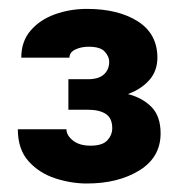

<svg xmlns="http://www.w3.org/2000/svg" viewBox="-20 -737 415 436"><path d="M135.3 -487.8V-557.1H179.7Q204.1 -557.1 216.1 -568.1Q228 -579.1 228 -597.2Q228 -608.4 218 -619.6Q208 -630.9 181.2 -630.9Q164.1 -630.9 150.9 -624.5Q137.7 -618.2 137.7 -606H28.3Q28.3 -643.1 49.6 -667.7Q70.8 -692.4 105 -704.6Q139.2 -716.8 177.2 -716.8Q248.5 -716.8 293 -688.5Q337.4 -660.2 337.4 -606Q337.4 -575.7 318.8 -554.9Q300.3 -534.2 270.5 -523.4Q303.2 -515.1 324 -494.1Q344.7 -473.1 344.7 -434.1Q344.7 -379.9 296.6 -350.1Q248.5 -320.3 177.2 -320.3Q141.6 -320.3 105.5 -332Q69.3 -343.8 44.9 -370.8Q20.5 -397.9 20.5 -443.4H130.9Q130.9 -429.7 145.5 -418Q160.2 -406.2 185.5 -406.2Q212.9 -406.2 223.9 -418.5Q234.9 -430.7 234.9 -445.8Q234.9 -468.8 220.2 -478.3Q205.6 -487.8 179.7 -487.8Z"/></svg>

Font: Vazirmatn RD UI FD Black
Style: Regular
Weight: 900
Designer: Saber Rastikerdar
Foundry: Saber Rastikerdar
Version: Version 33.003